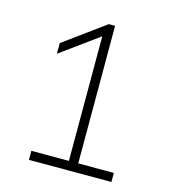

<svg xmlns="http://www.w3.org/2000/svg" viewBox="-83 -501 558 635"><g transform="rotate(15 196.0 -183.0)"><path d="M73.5 68V37H202V-389.5L72 -295V-331.5L212.5 -434H234V37H356V68Z"/></g></svg>

Font: Encode Sans Semi Expanded Thin
Style: Regular
Weight: 100
Width: 6
Designer: Multiple Designers
Foundry: Impallari Type
Version: Version 3.000; ttfautohint (v1.8.3) -l 8 -r 50 -G 200 -x 14 